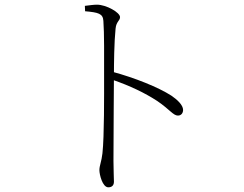

<svg xmlns="http://www.w3.org/2000/svg" viewBox="-20 -765 1040 819"><path d="M442 34C457 34 466 26 466 10C466 -8 464 -36 464 -78C464 -203 466 -407 466 -442C466 -493 467 -586 473 -643C476 -674 492 -676 492 -692C492 -712 433 -745 394 -745C380 -745 366 -743 342 -740L343 -717C400 -712 419 -707 421 -676C425 -624 424 -522 424 -443C424 -360 425 -185 417 -111C413 -75 404 -59 404 -39C404 -21 417 34 442 34ZM739 -272C754 -272 761 -284 761 -296C761 -317 736 -340 711 -357C655 -393 555 -433 459 -459V-425C535 -399 599 -368 651 -334C704 -298 719 -272 739 -272Z"/></svg>

Font: Source Han Serif TW VF
Style: Regular
Weight: 250
Designer: Ryoko NISHIZUKA 西塚涼子 (kana & ideographs); Frank Grießhammer (Latin, Greek & Cyrillic); Wenlong ZHANG 张文龙 (bopomofo); San
Foundry: Adobe
Version: Version 2.002;hotconv 1.1.0;makeotfexe 2.6.0